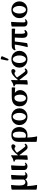

<svg xmlns="http://www.w3.org/2000/svg" viewBox="2067 -2820 1025 5199"><g transform="rotate(-90 2579.5 -220.5)"><path d="M171 269Q171 272 152 271.5Q133 271 107.5 268Q82 265 63 261Q44 257 44 254V-415Q44 -418 63.5 -422Q83 -426 108 -429Q133 -432 152 -432.5Q171 -433 171 -430Q164 -378 160 -319Q156 -260 156 -208Q156 -45 248 -45Q297 -45 317 -93V-415Q317 -418 336 -422Q355 -426 380 -429Q405 -432 424 -432.5Q443 -433 443 -430Q436 -343 432 -256Q428 -169 428 -97Q428 -42 463 -42Q478 -42 496 -59Q500 -63 508.5 -55.5Q517 -48 514 -43Q480 11 416 11Q384 11 359.5 -3.5Q335 -18 325 -49Q280 11 201 11Q182 11 166.5 8Q151 5 138 1Q144 84 153 151Q162 218 171 269Z M676 11Q634 11 604.5 -12.5Q575 -36 575 -89V-415Q575 -418 594 -422Q613 -426 638.5 -429Q664 -432 683 -432.5Q702 -433 702 -430Q695 -343 691.5 -256Q688 -169 688 -97Q688 -42 722 -42Q736 -42 756 -59Q759 -63 768 -55.5Q777 -48 774 -43Q738 11 676 11Z M851 15Q856 -53 858.5 -128.5Q861 -204 861 -272Q861 -302 851 -317.5Q841 -333 812 -333Q807 -333 805.5 -342Q804 -351 805.5 -360Q807 -369 812 -369Q839 -369 874.5 -383.5Q910 -398 943 -422Q955 -431 966 -431Q977 -431 977 -418Q974 -397 973.5 -376Q973 -355 973 -334V-244Q1050 -341 1108.5 -383Q1167 -425 1217 -425Q1271 -425 1271 -377Q1271 -350 1251.5 -332Q1232 -314 1215 -314Q1204 -314 1196 -321Q1188 -328 1179.5 -334.5Q1171 -341 1156 -341Q1139 -341 1111.5 -326.5Q1084 -312 1043 -273Q1065 -241 1089 -207Q1113 -173 1137 -141Q1172 -93 1193.5 -69Q1215 -45 1228 -45Q1247 -45 1265 -65Q1268 -69 1275 -64.5Q1282 -60 1286.5 -52.5Q1291 -45 1288 -40Q1269 -15 1249 -1Q1229 13 1191 13Q1170 13 1152.5 3Q1135 -7 1114.5 -31Q1094 -55 1063 -97Q1041 -123 1020 -151.5Q999 -180 982 -206Q978 -201 973 -196V0Q973 3 954.5 7Q936 11 912 14Q888 17 869.5 17.5Q851 18 851 15Z M1487 269Q1487 272 1472 272Q1457 272 1435 270.5Q1413 269 1390.5 266Q1368 263 1353 260Q1338 257 1338 254V-227Q1338 -329 1386 -377Q1434 -425 1529 -425Q1597 -425 1644 -396.5Q1691 -368 1715 -319Q1739 -270 1739 -209Q1739 -143 1712 -93.5Q1685 -44 1635.5 -16.5Q1586 11 1519 11Q1503 11 1487 9.5Q1471 8 1454 4Q1458 80 1463 128Q1468 176 1474 208.5Q1480 241 1487 269ZM1450 -261Q1450 -196 1450.5 -142.5Q1451 -89 1452 -45Q1466 -36 1480 -33Q1494 -30 1508 -30Q1560 -30 1587.5 -73.5Q1615 -117 1615 -213Q1615 -253 1608 -293Q1601 -333 1582 -360Q1563 -387 1528 -387Q1496 -387 1473 -359Q1450 -331 1450 -261Z M2020 11Q1954 11 1902.5 -17.5Q1851 -46 1821.5 -95Q1792 -144 1792 -207Q1792 -270 1821.5 -319.5Q1851 -369 1902.5 -397Q1954 -425 2020 -425Q2085 -425 2136 -397Q2187 -369 2216.5 -319.5Q2246 -270 2246 -207Q2246 -144 2216.5 -95Q2187 -46 2136 -17.5Q2085 11 2020 11ZM2019 -30Q2048 -30 2071 -53.5Q2094 -77 2108 -117Q2122 -157 2122 -208Q2122 -259 2108 -299.5Q2094 -340 2071 -363.5Q2048 -387 2019 -387Q1989 -387 1966 -363.5Q1943 -340 1930 -299.5Q1917 -259 1917 -208Q1917 -157 1930 -117Q1943 -77 1966 -53.5Q1989 -30 2019 -30Z M2520 11Q2457 11 2407 -14Q2357 -39 2328.5 -87.5Q2300 -136 2300 -207Q2300 -303 2364 -359Q2428 -415 2558 -415H2806Q2810 -415 2811.5 -401Q2813 -387 2813 -368.5Q2813 -350 2811 -336Q2809 -322 2806 -322Q2771 -324 2737 -326.5Q2703 -329 2666 -331Q2701 -303 2720.5 -267.5Q2740 -232 2740 -188Q2740 -133 2711.5 -88Q2683 -43 2633.5 -16Q2584 11 2520 11ZM2520 -30Q2562 -30 2589 -73.5Q2616 -117 2616 -186Q2616 -236 2604 -274.5Q2592 -313 2572 -332Q2561 -337 2548.5 -339.5Q2536 -342 2523 -342Q2479 -342 2452 -297.5Q2425 -253 2425 -186Q2425 -117 2451.5 -73.5Q2478 -30 2520 -30Z M2888 15Q2893 -53 2895.5 -128.5Q2898 -204 2898 -272Q2898 -302 2888 -317.5Q2878 -333 2849 -333Q2844 -333 2842.5 -342Q2841 -351 2842.5 -360Q2844 -369 2849 -369Q2876 -369 2911.5 -383.5Q2947 -398 2980 -422Q2992 -431 3003 -431Q3014 -431 3014 -418Q3011 -397 3010.5 -376Q3010 -355 3010 -334V-244Q3087 -341 3145.5 -383Q3204 -425 3254 -425Q3308 -425 3308 -377Q3308 -350 3288.5 -332Q3269 -314 3252 -314Q3241 -314 3233 -321Q3225 -328 3216.5 -334.5Q3208 -341 3193 -341Q3176 -341 3148.5 -326.5Q3121 -312 3080 -273Q3102 -241 3126 -207Q3150 -173 3174 -141Q3209 -93 3230.5 -69Q3252 -45 3265 -45Q3284 -45 3302 -65Q3305 -69 3312 -64.5Q3319 -60 3323.5 -52.5Q3328 -45 3325 -40Q3306 -15 3286 -1Q3266 13 3228 13Q3207 13 3189.5 3Q3172 -7 3151.5 -31Q3131 -55 3100 -97Q3078 -123 3057 -151.5Q3036 -180 3019 -206Q3015 -201 3010 -196V0Q3010 3 2991.5 7Q2973 11 2949 14Q2925 17 2906.5 17.5Q2888 18 2888 15Z M3576 11Q3510 11 3458.5 -17.5Q3407 -46 3377.5 -95Q3348 -144 3348 -207Q3348 -270 3377.5 -319.5Q3407 -369 3458.5 -397Q3510 -425 3576 -425Q3641 -425 3692 -397Q3743 -369 3772.5 -319.5Q3802 -270 3802 -207Q3802 -144 3772.5 -95Q3743 -46 3692 -17.5Q3641 11 3576 11ZM3575 -30Q3604 -30 3627 -53.5Q3650 -77 3664 -117Q3678 -157 3678 -208Q3678 -259 3664 -299.5Q3650 -340 3627 -363.5Q3604 -387 3575 -387Q3545 -387 3522 -363.5Q3499 -340 3486 -299.5Q3473 -259 3473 -208Q3473 -157 3486 -117Q3499 -77 3522 -53.5Q3545 -30 3575 -30ZM3593 -530Q3583 -505 3569 -502Q3555 -499 3546.5 -511.5Q3538 -524 3542 -547L3573 -702Q3575 -712 3589.5 -712.5Q3604 -713 3621 -707.5Q3638 -702 3649 -693Q3660 -684 3656 -675Z M3902 15Q3915 -32 3928.5 -92Q3942 -152 3954 -215Q3966 -278 3972 -332H3915Q3888 -332 3869.5 -326Q3851 -320 3841 -313Q3837 -310 3830 -314.5Q3823 -319 3818.5 -326Q3814 -333 3817 -337Q3833 -372 3858.5 -393.5Q3884 -415 3934 -415H4398Q4401 -415 4402.5 -401Q4404 -387 4404 -368.5Q4404 -350 4402.5 -336Q4401 -322 4398 -322Q4364 -325 4331 -327Q4298 -329 4266 -331V-146Q4266 -53 4306 -53Q4320 -53 4341 -76Q4344 -80 4351 -73Q4358 -66 4363 -57Q4368 -48 4365 -44Q4342 -15 4317.5 -2Q4293 11 4261 11Q4209 11 4181.5 -21Q4154 -53 4154 -114Q4154 -168 4156.5 -223Q4159 -278 4163 -332H4055Q4050 -288 4043.5 -231.5Q4037 -175 4028.5 -115Q4020 -55 4011 0Q4011 3 3994 7Q3977 11 3955 14Q3933 17 3917 17.5Q3901 18 3902 15Z M4561 11Q4519 11 4489.5 -12.5Q4460 -36 4460 -89V-415Q4460 -418 4479 -422Q4498 -426 4523.5 -429Q4549 -432 4568 -432.5Q4587 -433 4587 -430Q4580 -343 4576.5 -256Q4573 -169 4573 -97Q4573 -42 4607 -42Q4621 -42 4641 -59Q4644 -63 4653 -55.5Q4662 -48 4659 -43Q4623 11 4561 11Z M4916 11Q4850 11 4798.5 -17.5Q4747 -46 4717.5 -95Q4688 -144 4688 -207Q4688 -270 4717.5 -319.5Q4747 -369 4798.5 -397Q4850 -425 4916 -425Q4981 -425 5032 -397Q5083 -369 5112.5 -319.5Q5142 -270 5142 -207Q5142 -144 5112.5 -95Q5083 -46 5032 -17.5Q4981 11 4916 11ZM4915 -30Q4944 -30 4967 -53.5Q4990 -77 5004 -117Q5018 -157 5018 -208Q5018 -259 5004 -299.5Q4990 -340 4967 -363.5Q4944 -387 4915 -387Q4885 -387 4862 -363.5Q4839 -340 4826 -299.5Q4813 -259 4813 -208Q4813 -157 4826 -117Q4839 -77 4862 -53.5Q4885 -30 4915 -30Z"/></g></svg>

Font: Junicode SmExp
Style: Bold
Weight: 700
Width: 6
Designer: Peter S. Baker
Version: Version 2.205; ttfautohint (v1.8.4)